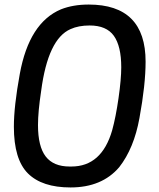

<svg xmlns="http://www.w3.org/2000/svg" viewBox="-20 -812 697 844"><path d="M290 12Q165 12 103 -49.5Q41 -111 41 -255Q41 -345 67 -487Q108 -712 248 -771Q301 -792 370 -792Q620 -792 620 -541Q620 -440 593 -293Q569 -160 504 -77Q428 12 290 12ZM294 -80Q427 -80 473 -239Q489 -297 501 -380.5Q513 -464 513 -516Q513 -609 480.5 -654.5Q448 -700 374 -700Q325 -700 290 -684Q191 -641 161 -413Q147 -321 147 -262Q147 -168 181 -124Q215 -80 286 -80Z"/></svg>

Font: Tanohe Sans Medium
Style: Italic
Weight: 500
Designer: Village Type and Design LLC & Cristiano Sobral
Foundry: Cooper Hewitt Smithsonian Design Museum
Version: Version 1.00;September 29, 2021;FontCreator 13.0.0.2655 64-b